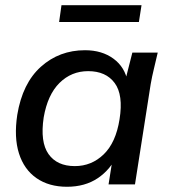

<svg xmlns="http://www.w3.org/2000/svg" viewBox="-20 -705 649 734"><path d="M236 9Q167 9 119.5 -24Q72 -57 52.5 -118.5Q33 -180 46 -266Q66 -387 136.5 -450Q207 -513 305 -513Q370 -513 414 -480.5Q458 -448 468 -392L457 -390L486 -504H583Q576 -473 568.5 -442.5Q561 -412 556 -383L496 0H395L413 -114H429Q403 -57 354 -24Q305 9 236 9ZM266 -70Q330 -70 376.5 -115Q423 -160 437 -249Q452 -342 418.5 -387.5Q385 -433 317 -433Q253 -433 207.5 -388Q162 -343 147 -256Q133 -162 165.5 -116Q198 -70 266 -70ZM206 -621 215 -685H521L511 -621Z"/></svg>

Font: Mulish ExtraLight SemiBold
Style: Italic
Weight: 600
Italic angle: -9°
Version: Version 3.603